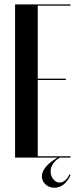

<svg xmlns="http://www.w3.org/2000/svg" viewBox="-20 -719 366 876"><path d="M48.8 -699V0H301.5V-6H152.2V-354H280.5V-360H152.2V-693H301.5V-699ZM297 76.2Q288 96 276.1 105Q264.2 114 251.8 114Q235.5 114 223.2 98.8Q211 83.5 211 62.5Q211 54.2 213.6 45.8Q216.2 37.2 221.6 28.9Q227 20.5 235.4 13Q243.8 5.5 256 -2H246.2Q228.2 8.2 214.4 18.6Q200.5 29 190.9 40.2Q181.2 51.5 176.1 62.9Q171 74.2 171 85.2Q171 107.2 187.8 122.4Q204.5 137.5 228 137.5Q251.5 137.5 270.8 122.2Q290 107 302 79.2Z"/></svg>

Font: Moniqa Black
Style: Regular
Weight: 900
Designer: Rajesh Rajput
Foundry: Rajesh Rajput
Version: Version 1.000